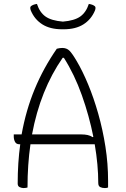

<svg xmlns="http://www.w3.org/2000/svg" viewBox="-20 -954 640 977"><path d="M120 0Q116 1 112 2Q108 3 100 3Q91 3 80.5 -1.5Q70 -6 70 -20Q70 -126 83 -220H78Q63 -220 56.5 -232Q50 -244 50 -260V-270H90Q112 -393 156.5 -500.5Q201 -608 269 -706Q284 -710 297 -710Q319 -710 333 -696.5Q347 -683 371 -642Q400 -593 428.5 -524.5Q457 -456 480 -375Q503 -294 516.5 -207.5Q530 -121 530 -34V0Q523 3 514 3Q500 3 490 -2Q480 -7 480 -23Q480 -114 462 -220H135Q120 -116 120 0ZM394 -270Q411 -270 425.5 -267Q440 -264 451 -256L455 -258Q434 -364 396.5 -469.5Q359 -575 305 -660H299Q242 -578 203 -480.5Q164 -383 143 -270ZM432 -934Q453 -931 463 -922Q469 -916 463 -900Q444 -855 404.5 -830Q365 -805 304 -805H296Q235 -805 195.5 -830Q156 -855 137 -900Q131 -916 137 -922Q147 -931 168 -934Q182 -891 211.5 -870Q241 -849 300 -844Q359 -849 388.5 -870Q418 -891 432 -934Z"/></svg>

Font: Recursive Mn Csl St Lt
Style: Regular
Weight: 300
Monospace: yes
Version: Version 1.079;hotconv 1.0.112;makeotfexe 2.5.65598; ttfautoh